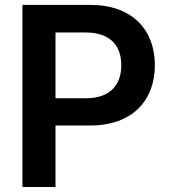

<svg xmlns="http://www.w3.org/2000/svg" viewBox="-20 -747 679 767"><path d="M201.7 0V-245.7H340.9C509.2 -245.7 598.7 -346.6 598.7 -486.5C598.7 -625.7 509.9 -727.3 342.3 -727.3H69.6V0ZM201.7 -617.2H322.4C421.2 -617.2 464.5 -563.9 464.5 -486.5C464.5 -409.1 421.2 -354.4 323.2 -354.4H201.7Z"/></svg>

Font: Riot Sans 2.0
Style: Bold
Weight: 600
Designer: Rasmus Andersson
Foundry: rsms
Version: Version 3.006;hotconv 1.0.109;makeotfexe 2.5.65596